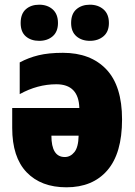

<svg xmlns="http://www.w3.org/2000/svg" viewBox="-20 -788 575 818"><path d="M248 -563Q187 -563 144 -552.5Q101 -542 64 -522V-387Q140 -429 220 -429Q315 -429 318 -328H32V-243Q32 -118 93.5 -54Q155 10 263 10Q375 10 437.5 -62.5Q500 -135 500 -279Q500 -422 433 -492.5Q366 -563 248 -563ZM315 -210Q314 -161 297 -140Q280 -119 256 -119Q199 -119 199 -210ZM283 -690Q283 -653 305.5 -633.5Q328 -614 363 -614Q398 -614 421 -633.5Q444 -653 444 -690Q444 -728 421 -748Q398 -768 363 -768Q328 -768 305.5 -748.5Q283 -729 283 -690ZM68 -690Q68 -652 90 -633Q112 -614 147 -614Q182 -614 204.5 -633.5Q227 -653 227 -690Q227 -728 204.5 -748Q182 -768 147 -768Q112 -768 90 -748.5Q68 -729 68 -690Z"/></svg>

Font: Noto Sans Display SemiCondensed Black
Style: Regular
Weight: 900
Width: 4
Designer: Monotype Design Team
Foundry: Monotype Imaging Inc.
Version: Version 1.900